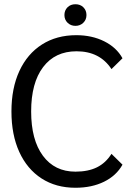

<svg xmlns="http://www.w3.org/2000/svg" viewBox="-20 -876 625 906"><path d="M34 0ZM34 -350Q34 -460 71.5 -541Q109 -622 178 -666Q247 -710 340 -710Q414 -710 472 -681Q530 -652 558 -601L506 -550Q451 -634 341 -634Q240 -634 183.5 -559.5Q127 -485 127 -350Q127 -216 182.5 -141Q238 -66 336 -66Q396 -66 437.5 -86.5Q479 -107 506 -150L558 -99Q529 -47 471 -18.5Q413 10 336 10Q244 10 176 -34Q108 -78 71 -159Q34 -240 34 -350ZM284 -805Q284 -827 298.5 -841.5Q313 -856 336 -856Q359 -856 373.5 -841.5Q388 -827 388 -805Q388 -783 373 -768.5Q358 -754 336 -754Q314 -754 299 -768.5Q284 -783 284 -805Z"/></svg>

Font: Sarabun
Style: Regular
Weight: 400
Designer: Suppakit Chalermlarp | Katatrad Co.,Ltd.
Foundry: Cadson Demak Co.,Ltd.
Version: Version 1.000; ttfautohint (v1.6)